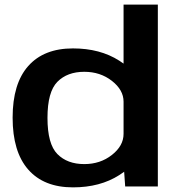

<svg xmlns="http://www.w3.org/2000/svg" viewBox="-20 -805 769 829"><path d="M520.5 0H661.5V-785H513.5V-99ZM295 4Q412 4 495 -49Q578 -102 578 -155.5L513.5 -227Q513.5 -175.5 463.2 -136Q413 -96.5 344 -96.5Q270.5 -96.5 227.8 -139.8Q185 -183 185 -296Q185 -408.5 227.8 -451.8Q270.5 -495 344 -495Q413 -495 463.2 -455.8Q513.5 -416.5 513.5 -366L578 -436.5Q578 -490 495 -543Q412 -596 295 -596Q169.5 -596 102 -520Q34.5 -444 34.5 -297Q34.5 -149.5 102 -72.8Q169.5 4 295 4Z"/></svg>

Font: Anybody SemiExpanded SemiBold
Style: Regular
Weight: 600
Width: 6
Designer: Tyler Finck
Foundry: Etcetera Type Company
Version: Version 1.113;gftools[0.9.25]